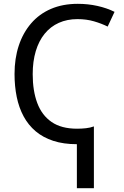

<svg xmlns="http://www.w3.org/2000/svg" viewBox="-20 -744 647 1004"><path d="M387 -724Q440 -724 489.5 -713Q539 -702 579 -682L543 -605Q511 -621 471.5 -632.5Q432 -644 385 -644Q331 -644 287.5 -624.5Q244 -605 213.5 -567.5Q183 -530 167 -476.5Q151 -423 151 -356Q151 -269 175 -205Q199 -141 250 -106Q301 -71 383 -71Q407 -71 429.5 -73.5Q452 -76 471 -83V240H382V10Q312 10 258.5 -7.5Q205 -25 166.5 -57.5Q128 -90 103.5 -135.5Q79 -181 67.5 -237Q56 -293 56 -357Q56 -438 78 -505Q100 -572 142.5 -621.5Q185 -671 246.5 -697.5Q308 -724 387 -724Z"/></svg>

Font: Noto Sans Display
Style: Regular
Weight: 400
Designer: Monotype Design Team
Foundry: Monotype Imaging Inc.
Version: Version 2.003